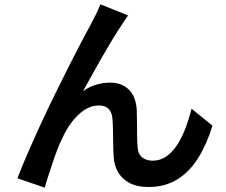

<svg xmlns="http://www.w3.org/2000/svg" viewBox="-20 -814 1040 883"><path d="M569 -743Q562 -733 553.5 -720.5Q545 -708 537 -695Q519 -669 496.5 -631.5Q474 -594 450 -552.5Q426 -511 403.5 -470Q381 -429 362 -395Q392 -416 424 -425Q456 -434 486 -434Q541 -434 573.5 -401Q606 -368 609 -306Q610 -282 610 -250Q610 -218 610.5 -187.5Q611 -157 613 -135Q616 -103 635.5 -89Q655 -75 682 -75Q717 -75 745.5 -95Q774 -115 796 -149.5Q818 -184 834 -227Q850 -270 861 -314L957 -236Q931 -151 891.5 -87.5Q852 -24 795.5 11Q739 46 663 46Q609 46 574 26.5Q539 7 522 -24Q505 -55 503 -89Q501 -117 500.5 -150.5Q500 -184 499.5 -215.5Q499 -247 497 -269Q495 -297 479.5 -313Q464 -329 435 -329Q399 -329 367 -307.5Q335 -286 309 -251Q283 -216 265 -175Q254 -153 242.5 -123Q231 -93 220.5 -61Q210 -29 200.5 0Q191 29 186 49L60 6Q79 -44 107 -108.5Q135 -173 168 -244.5Q201 -316 235.5 -386Q270 -456 301.5 -518.5Q333 -581 358 -628Q383 -675 396 -699Q406 -718 418 -741.5Q430 -765 442 -794Z"/></svg>

Font: Noto Sans SC SemiBold
Style: Regular
Weight: 600
Designer: Ryoko NISHIZUKA 西塚涼子 (kana, bopomofo & ideographs); Paul D. Hunt (Latin, Greek & Cyrillic); Sandoll Communications 산돌커뮤니
Foundry: Adobe
Version: Version 2.004-H2;hotconv 1.0.118;makeotfexe 2.5.65603